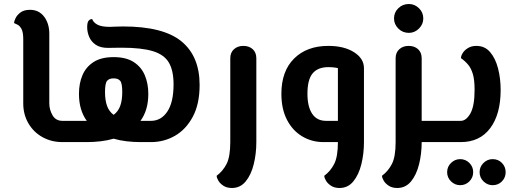

<svg xmlns="http://www.w3.org/2000/svg" viewBox="-20 -709 2583 958"><path d="M292 0Q236 0 191.5 -25Q147 -50 121.5 -94Q96 -138 96 -193V-513Q96 -549 87 -565Q78 -581 67 -586Q56 -591 50 -594Q50 -602 57.5 -618Q65 -634 82.5 -647Q100 -660 130 -660Q174 -660 200 -626Q226 -592 226 -540V-193Q226 -162 242 -134Q258 -106 292 -106H319Q330 -106 334.5 -91.5Q339 -77 339 -53Q339 -29 334.5 -14.5Q330 0 319 0Z M319 0Q309 0 304 -14.5Q299 -29 299 -53Q299 -77 304 -91.5Q309 -106 319 -106H412H413Q394 -132 384 -165.5Q374 -199 374 -241Q374 -293 391.5 -334Q409 -375 447 -399.5Q485 -424 547 -424Q609 -424 647 -399.5Q685 -375 702.5 -333.5Q720 -292 720 -241Q720 -199 710 -165.5Q700 -132 681 -106H682H733Q784 -106 815 -152.5Q846 -199 846 -288Q846 -356 823 -396Q800 -436 743.5 -453.5Q687 -471 586 -471Q564 -471 545.5 -470.5Q527 -470 519 -470Q481 -470 458 -485.5Q435 -501 425 -525Q415 -549 415 -573Q415 -598 422.5 -606Q430 -614 440 -614Q445 -598 465 -586.5Q485 -575 528 -575Q542 -575 554 -576Q566 -577 594 -577Q795 -577 885.5 -502.5Q976 -428 976 -285Q976 -190 942 -126.5Q908 -63 853 -31.5Q798 0 733 0H682Q646 0 612 -4Q578 -8 547 -17Q516 -8 482 -4Q448 0 412 0ZM504 -250Q504 -209 514 -181Q524 -153 547 -136Q570 -153 580 -181Q590 -209 590 -250Q590 -294 579.5 -306Q569 -318 547 -318Q525 -318 514.5 -306Q504 -294 504 -250Z M1137 229Q1112 229 1095 218Q1078 207 1069.5 192.5Q1061 178 1061 168Q1092 145 1110.5 109Q1129 73 1129 0V-418Q1129 -447 1147.5 -463.5Q1166 -480 1194 -480Q1223 -480 1241 -463.5Q1259 -447 1259 -418V0Q1259 58 1246 110.5Q1233 163 1206 196Q1179 229 1137 229Z M1594 0Q1536 0 1488 -28.5Q1440 -57 1412 -111Q1384 -165 1384 -241Q1384 -354 1447.5 -417Q1511 -480 1618 -480Q1697 -480 1746.5 -448.5Q1796 -417 1796 -369V0Q1796 58 1783 110.5Q1770 163 1743 196Q1716 229 1674 229Q1649 229 1632 218Q1615 207 1606.5 192.5Q1598 178 1598 168Q1629 145 1647.5 109Q1666 73 1666 0ZM1607 -106H1666V-369Q1659 -371 1646 -372.5Q1633 -374 1618 -374Q1566 -374 1540 -343Q1514 -312 1514 -241Q1514 -177 1537.5 -141.5Q1561 -106 1607 -106Z M1962 229Q1937 229 1920 218Q1903 207 1894.5 192.5Q1886 178 1886 168Q1917 145 1935.5 109Q1954 73 1954 0V-418Q1954 -447 1972.5 -463.5Q1991 -480 2019 -480Q2048 -480 2066 -463.5Q2084 -447 2084 -418V-106H2187Q2198 -106 2202.5 -91.5Q2207 -77 2207 -53Q2207 -29 2202.5 -14.5Q2198 0 2187 0H2084Q2084 58 2071 110.5Q2058 163 2031 196Q2004 229 1962 229ZM2020 -545Q1989 -545 1967.5 -566.5Q1946 -588 1946 -617Q1946 -647 1967.5 -668Q1989 -689 2020 -689Q2049 -689 2070.5 -668Q2092 -647 2092 -617Q2092 -588 2070.5 -566.5Q2049 -545 2020 -545Z M2187 0Q2177 0 2172 -14.5Q2167 -29 2167 -53Q2167 -77 2172 -91.5Q2177 -106 2187 -106H2279Q2306 -106 2327 -143Q2348 -180 2348 -261Q2348 -310 2339.5 -339Q2331 -368 2316 -386Q2301 -404 2280 -419Q2280 -430 2288.5 -444Q2297 -458 2314.5 -469Q2332 -480 2357 -480Q2399 -480 2425.5 -449Q2452 -418 2465 -368Q2478 -318 2478 -260Q2478 -139 2426 -69.5Q2374 0 2279 0ZM2438 215Q2412 215 2392.5 196Q2373 177 2373 150Q2373 123 2392.5 104Q2412 85 2438 85Q2466 85 2484.5 104Q2503 123 2503 150Q2503 177 2484.5 196Q2466 215 2438 215ZM2276 215Q2250 215 2230.5 196Q2211 177 2211 150Q2211 123 2230.5 104Q2250 85 2276 85Q2303 85 2322 104Q2341 123 2341 150Q2341 177 2322 196Q2303 215 2276 215Z"/></svg>

Font: El Messiri
Style: Bold
Weight: 700
Designer: Mohamed Gaber
Foundry: Kief Type Foundry
Version: Version 2.020; ttfautohint (v1.8.3)